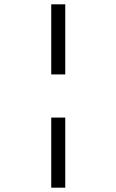

<svg xmlns="http://www.w3.org/2000/svg" viewBox="-20 -720 540 890"><path d="M217.5 -375V-700H282.5V-375ZM217.5 150V-175H282.5V150Z"/></svg>

Font: Funnel Sans Light
Style: Regular
Weight: 300
Designer: NORD ID, Kristian Moeller
Foundry: Dicotype
Version: Version 1.000